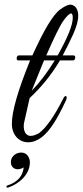

<svg xmlns="http://www.w3.org/2000/svg" viewBox="-20 -623 363 842"><path d="M32 -80C32 -33 62 1 103 1C144 1 182 -28 218 -86C231 -105 248 -138 270 -184C278 -204 265 -209 257 -190C218 -113 183 -63 151 -39C137 -31 124 -27 113 -27C82 -30 81 -70 87 -91L110 -193C162 -241 206 -296 243 -358H301C311 -358 314 -380 303 -380H255C270 -408 285 -438 300 -471C315 -504 323 -531 323 -554C323 -577 315 -593 300 -600C293 -603 281 -608 246 -583C211 -559 170 -485 122 -380H62C52 -380 49 -358 60 -358H112C59 -228 32 -135 32 -80ZM183 -380C218 -460 243 -511 258 -532C273 -553 285 -564 292 -564C297 -564 299 -557 299 -544C299 -513 277 -459 233 -380ZM220 -358C189 -307 155 -262 119 -225L173 -358ZM111 89C111 65 96 46 73 46C50 46 31 62 28 82C24 117 57 129 84 111C80 149 57 175 16 189C11 190 8 193 8 196C8 201 13 200 17 199C64 183 111 142 111 89Z"/></svg>

Font: VL Great Vibes
Style: Regular
Weight: 400
Designer: Robert E. Leuschke
Foundry: Robert E. Leuschke
Version: Version 1.001